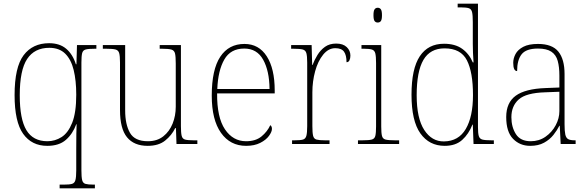

<svg xmlns="http://www.w3.org/2000/svg" viewBox="-20 -780 3185 1040"><path d="M303 240V220H326Q356 220 370 216Q384 212 388.5 195.5Q393 179 393 143V29Q393 -15 393.5 -54Q394 -93 395 -107H393Q374 -55 337 -22.5Q300 10 236 10Q152 10 105.5 -55Q59 -120 59 -265Q59 -416 108 -481Q157 -546 246 -546Q303 -546 338.5 -516Q374 -486 391 -432H394L397 -536H502V-516H494Q460 -516 444.5 -512Q429 -508 425 -492Q421 -476 421 -441V143Q421 179 425 195.5Q429 212 443 216Q457 220 486 220H494V240ZM237 -15Q278 -15 313.5 -37.5Q349 -60 371 -115Q393 -170 393 -267Q393 -344 379 -401Q365 -458 333 -489.5Q301 -521 247 -521Q167 -521 127 -460.5Q87 -400 87 -264Q87 -135 123 -75Q159 -15 237 -15Z M780 10Q706 10 668 -36.5Q630 -83 630 -184V-442Q630 -477 625.5 -492.5Q621 -508 605.5 -512Q590 -516 555 -516H537V-536H658V-182Q658 -106 684 -60.5Q710 -15 781 -15Q831 -15 864.5 -41.5Q898 -68 915 -110.5Q932 -153 932 -202V-436Q932 -474 928 -490.5Q924 -507 908.5 -511.5Q893 -516 857 -516H845V-536H960V-97Q960 -61 964 -44.5Q968 -28 982.5 -24Q997 -20 1028 -20H1049V0H936L933 -86H929Q910 -47 874.5 -18.5Q839 10 780 10Z M1313 10Q1227 10 1177 -60.5Q1127 -131 1127 -262Q1127 -403 1173 -472.5Q1219 -542 1304 -542Q1382 -542 1425 -475Q1468 -408 1468 -290V-274H1156Q1155 -144 1198.5 -79.5Q1242 -15 1313 -15Q1365 -15 1396.5 -41Q1428 -67 1444 -102Q1453 -96 1453 -82Q1453 -66 1437 -44Q1421 -22 1389.5 -6Q1358 10 1313 10ZM1440 -298Q1439 -396 1405.5 -456.5Q1372 -517 1303 -517Q1229 -517 1195 -457.5Q1161 -398 1157 -298Z M1562 0V-20H1577Q1607 -20 1621 -24Q1635 -28 1639.5 -44.5Q1644 -61 1644 -97V-441Q1644 -476 1639.5 -492Q1635 -508 1619.5 -512Q1604 -516 1569 -516H1557V-536H1668L1671 -428H1673Q1683 -455 1699.5 -482Q1716 -509 1740.5 -526.5Q1765 -544 1801 -544Q1838 -544 1858 -525Q1878 -506 1878 -479Q1878 -464 1873 -453.5Q1868 -443 1857 -443Q1857 -481 1843.5 -500Q1830 -519 1796 -519Q1759 -519 1730.5 -484Q1702 -449 1687 -394Q1672 -339 1672 -280V-97Q1672 -61 1676 -44.5Q1680 -28 1694.5 -24Q1709 -20 1739 -20H1765V0Z M2026 -658Q2015 -658 2009 -666Q2003 -674 2003 -698Q2003 -721 2009 -729.5Q2015 -738 2026 -738Q2037 -738 2043 -729.5Q2049 -721 2049 -698Q2049 -674 2043 -666Q2037 -658 2026 -658ZM1919 0V-20H1944Q1978 -20 1993.5 -24Q2009 -28 2013 -44Q2017 -60 2017 -95V-438Q2017 -474 2013 -490.5Q2009 -507 1995 -511.5Q1981 -516 1952 -516H1938V-536H2045V-95Q2045 -60 2049 -44Q2053 -28 2068.5 -24Q2084 -20 2118 -20H2142V0Z M2389 10Q2305 10 2257 -57.5Q2209 -125 2209 -267Q2209 -408 2254 -475.5Q2299 -543 2385 -543Q2445 -543 2483 -516Q2521 -489 2541 -442H2545Q2543 -469 2542 -494.5Q2541 -520 2541 -543V-660Q2541 -698 2537 -714.5Q2533 -731 2519.5 -735.5Q2506 -740 2476 -740H2459V-760H2569V-91Q2569 -58 2573.5 -43Q2578 -28 2593 -24Q2608 -20 2641 -20H2655V0H2545L2541 -105H2539Q2519 -54 2483.5 -22Q2448 10 2389 10ZM2385 -14Q2464 -15 2503 -81.5Q2542 -148 2542 -265Q2542 -389 2509 -453.5Q2476 -518 2388 -518Q2310 -518 2273.5 -455.5Q2237 -393 2237 -264Q2237 -139 2278 -76Q2319 -13 2385 -14Z M2852 10Q2796 10 2759 -28Q2722 -66 2722 -146Q2722 -224 2773.5 -261.5Q2825 -299 2935 -303L3010 -306V-371Q3010 -417 3001 -450Q2992 -483 2966.5 -500Q2941 -517 2894 -517Q2830 -517 2805.5 -486Q2781 -455 2781 -395Q2760 -395 2760 -440Q2760 -464 2772.5 -487.5Q2785 -511 2814.5 -526.5Q2844 -542 2894 -542Q2971 -542 3004.5 -500.5Q3038 -459 3038 -379V-107Q3038 -70 3042 -51.5Q3046 -33 3057.5 -26.5Q3069 -20 3093 -20H3098V0H3017L3012 -99H3010Q2998 -75 2978 -49.5Q2958 -24 2927 -7Q2896 10 2852 10ZM2855 -15Q2900 -15 2935 -39.5Q2970 -64 2990 -101.5Q3010 -139 3010 -178V-283L2933 -280Q2830 -277 2790 -241.5Q2750 -206 2750 -145Q2750 -92 2774.5 -53.5Q2799 -15 2855 -15Z"/></svg>

Font: Noto Serif Lao SemiCondensed Thin
Style: Regular
Weight: 100
Width: 4
Designer: Monotype Design Team
Foundry: Monotype Imaging Inc.
Version: Version 2.003; ttfautohint (v1.8.4.7-5d5b)